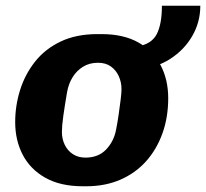

<svg xmlns="http://www.w3.org/2000/svg" viewBox="-20 -640 719 670"><path d="M269 10Q191 10 138.5 -19.5Q86 -49 59.5 -99.5Q33 -150 33 -214Q33 -271 50 -325.5Q67 -380 102 -424.5Q137 -469 191.5 -495Q246 -521 320 -521H334Q411 -521 462.5 -492Q514 -463 540.5 -412.5Q567 -362 567 -297Q567 -231 547 -175Q527 -119 490 -77.5Q453 -36 400 -13Q347 10 281 10ZM278 -90Q323 -90 350 -118Q377 -146 385 -187Q390 -212 394 -240Q398 -268 401 -292Q404 -316 404 -329Q404 -353 394.5 -374Q385 -395 367 -408Q349 -421 322 -421Q292 -421 269.5 -407Q247 -393 233 -370Q219 -347 214 -318Q206 -272 201 -236Q196 -200 196 -180Q196 -155 206 -134.5Q216 -114 234.5 -102Q253 -90 278 -90ZM460 -397V-478Q509 -486 527 -521Q545 -556 545 -620H679Q679 -563 651 -514.5Q623 -466 574 -434.5Q525 -403 460 -397Z"/></svg>

Font: Chivo Mono
Style: Bold Italic
Weight: 700
Italic angle: -8.05°
Monospace: yes
Version: Version 1.008